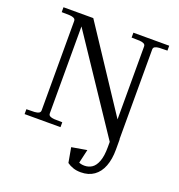

<svg xmlns="http://www.w3.org/2000/svg" viewBox="-159 -832 1100 1182"><g transform="rotate(20 391.0 -240.5)"><path d="M410.8 190.6 445.9 141.6Q450.4 152.6 466.7 162.6Q483 172.6 508.5 172.6Q535.8 172.6 557.3 158.4Q578.9 144.1 592.1 109.3Q605.4 74.5 605.4 15.5V-54.5H657.6V12.5Q657.6 76.5 639.7 122.8Q621.8 169.1 586.6 193.9Q551.4 218.6 501.1 218.6Q472.9 218.6 450.6 211Q428.2 203.4 410.8 190.6ZM393.4 93.2 493.2 76.1 470.8 173.6 410.8 190.6ZM145.2 -57.4V-642.6Q145.2 -654.8 135.1 -660.2Q125 -665.6 107.7 -666.8Q90.4 -668 54.4 -668V-700H249.6L603.2 -165V-642.6Q603.2 -654.8 593.1 -660.2Q583 -665.6 565.5 -666.8Q548 -668 512.4 -668V-700H747.1V-668Q711.5 -668 694.1 -666.8Q676.6 -665.6 666.5 -660.2Q656.4 -654.8 656.4 -642.6V0H617.8L198.8 -626.8V-57.4Q198.8 -45.2 208.9 -39.8Q219 -34.4 236.3 -33.2Q253.6 -32 289.6 -32V0H54.4V-32Q90.4 -32 107.7 -33.2Q125 -34.4 135.1 -39.8Q145.2 -45.2 145.2 -57.4Z"/></g></svg>

Font: Didactic
Style: Regular
Weight: 400
Designer: Tyler Finck
Foundry: Etcetera Type Co
Version: Version 3.007;FEAKit 1.0